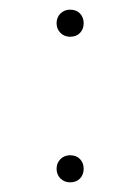

<svg xmlns="http://www.w3.org/2000/svg" viewBox="-20 -373 290 397"><path d="M97 -24Q97 -36 105 -44Q113 -52 125 -52Q138 -52 145.5 -44Q153 -36 153 -24Q153 -12 145.5 -4Q138 4 125 4Q113 4 105 -4Q97 -12 97 -24ZM97 -325Q97 -337 105 -345Q113 -353 125 -353Q138 -353 145.5 -345Q153 -337 153 -325Q153 -313 145.5 -305Q138 -297 125 -297Q113 -297 105 -305Q97 -313 97 -325Z"/></svg>

Font: Ysabeau Extralight
Style: Regular
Weight: 200
Designer: Christian Thalmann (Catharsis Fonts)
Version: Version 0.003